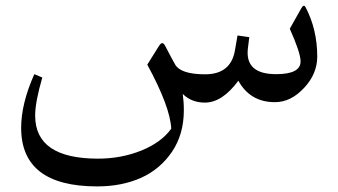

<svg xmlns="http://www.w3.org/2000/svg" viewBox="-20 -357 1179 669"><path d="M938 -1C975.1 -1 1008.8 -17.6 1039.6 -50.8C1070.3 -83.5 1085.4 -120.1 1085.4 -159.7C1085.4 -222.7 1071.8 -280.3 1044.9 -331.5C1040.5 -339.8 1035.6 -338.4 1029.8 -328.1L989.7 -256.8C1014.6 -201.2 1027.3 -163.1 1027.3 -143.1C1027.3 -113.3 999 -98.6 941.9 -98.6C869.6 -98.6 836.4 -128.4 843.8 -189L848.6 -227.5L807.6 -233.4L798.8 -182.6C789.6 -126.5 754.9 -98.1 694.8 -98.1C638.7 -98.1 604 -109.4 590.8 -131.3C584 -142.6 572.3 -165 555.2 -197.8C548.8 -210 542 -209.5 534.2 -197.3L493.2 -131.8C546.4 -33.7 574.2 40.5 576.7 91.3C554.2 123 519.5 148.4 472.7 167.5C425.3 186.5 375 195.8 321.8 195.8C175.8 195.8 102.5 146 102.5 45.9C102.5 14.2 110.8 -29.8 127.4 -86.9L99.6 -98.6C68.8 -29.8 53.7 32.7 53.7 88.4C53.7 224.6 142.1 292.5 318.8 292.5C375.5 292.5 426.3 282.7 471.2 262.7C516.1 242.7 552.2 211.9 579.6 171.4C606.9 130.9 620.6 82.5 620.6 26.9C620.6 6.3 619.1 -12.7 616.7 -29.8C636.7 -9.8 662.6 0.5 693.8 0.5C734.4 0.5 772.9 -24.9 810.5 -75.7C837.9 -25.9 880.4 -1 938 -1Z"/></svg>

Font: Parastoo
Style: Regular
Weight: 400
Foundry: Saber Rastikerdar (saber.rastikerdar@gmail.com)
Version: Version 2.0.1